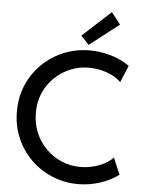

<svg xmlns="http://www.w3.org/2000/svg" viewBox="-62 -996 785 1052"><g transform="rotate(5 330.5 -469.5)"><path d="M407.7 7.8Q332.5 7.8 265.9 -19.5Q199.2 -46.9 148.2 -96.7Q97.2 -146.5 68.1 -213.9Q39.1 -281.2 39.1 -360.4Q39.1 -440.9 68.6 -508.1Q98.1 -575.2 149.4 -624.5Q200.7 -673.8 267.3 -700.7Q334 -727.5 408.2 -727.5Q468.3 -727.5 525.9 -710.4Q583.5 -693.4 627.4 -661.6L588.9 -569.3Q558.1 -599.6 509.8 -616.2Q461.4 -632.8 410.2 -632.8Q358.9 -632.8 311 -613.3Q263.2 -593.8 225.1 -557.9Q187 -522 165 -472.4Q143.1 -422.9 143.1 -362.3Q143.1 -303.7 163.8 -253.4Q184.6 -203.1 221.9 -165.8Q259.3 -128.4 307.6 -107.7Q356 -86.9 411.1 -86.9Q445.3 -86.9 479.2 -95Q513.2 -103 542.2 -118.2Q571.3 -133.3 590.8 -154.3L629.4 -63Q585.4 -29.8 526.6 -11Q467.8 7.8 407.7 7.8ZM398.9 -757.3 354.5 -804.2 510.3 -946.8 560.5 -882.8Z"/></g></svg>

Font: Reddit Sans Medium
Style: Regular
Weight: 500
Designer: Stephen Hutchings
Foundry: Reddit
Version: Version 1.014